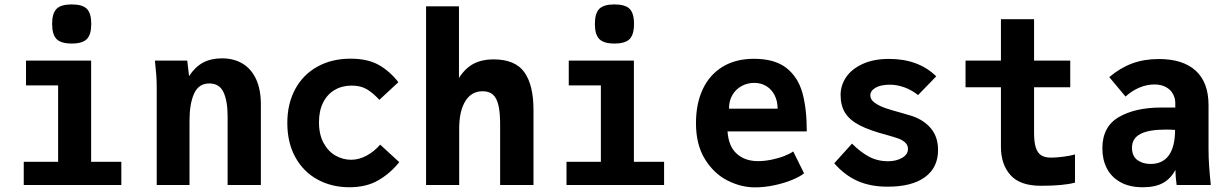

<svg xmlns="http://www.w3.org/2000/svg" viewBox="-20 -818 5440 849"><path d="M95 -550H383V-102.5H516.5V0H85V-102.5H237V-440.5H95ZM210.5 -712Q210.5 -759.5 230.2 -779Q250 -798.5 297 -798.5Q344.5 -798.5 364 -779Q383.5 -759.5 383.5 -712Q383.5 -665 364 -645.2Q344.5 -625.5 297 -625.5Q250 -625.5 230.2 -645.2Q210.5 -665 210.5 -712Z M665 -550H808L816 -481.5Q843 -522.5 878 -541.2Q913 -560 961.5 -560Q1015 -560 1053.8 -536Q1092.5 -512 1113 -466.5Q1133.5 -421 1133.5 -357.5V0H986.5V-303.5Q986.5 -370.5 968.5 -409.8Q950.5 -449 905.5 -449Q858.5 -449 838.2 -404Q818 -359 818 -285V0H673V-430.5Q673 -461 671 -486.8Q669 -512.5 665 -550Z M1250.5 -274.5Q1250.5 -359 1285 -423.2Q1319.5 -487.5 1383 -523Q1446.5 -558.5 1530 -558.5Q1606.5 -558.5 1655.5 -530.5Q1704.5 -502.5 1741.5 -454.5L1657.5 -376.5Q1628 -408.5 1601 -424Q1574 -439.5 1535 -439.5Q1492.5 -439.5 1459.8 -420.2Q1427 -401 1408.8 -364.5Q1390.5 -328 1390.5 -277.5Q1390.5 -223 1411 -185.5Q1431.5 -148 1464 -129.8Q1496.5 -111.5 1532.5 -111.5Q1567.5 -111.5 1601.8 -130.2Q1636 -149 1661 -178.5L1745.5 -101Q1706 -51.5 1653 -20.8Q1600 10 1525 10Q1447 10 1384.8 -23.8Q1322.5 -57.5 1286.5 -121.8Q1250.5 -186 1250.5 -274.5Z M1864 -790H2009.5V-473.5Q2038 -517.5 2075 -536.5Q2112 -555.5 2161.5 -555.5Q2258 -555.5 2298.5 -498.8Q2339 -442 2339 -332.5V0H2191.5V-267Q2191.5 -321.5 2183.8 -353.5Q2176 -385.5 2159.2 -400Q2142.5 -414.5 2114 -414.5Q2064.5 -414.5 2037.5 -370.5Q2010.5 -326.5 2010.5 -250V0H1864Z M2495 -550H2783V-102.5H2916.5V0H2485V-102.5H2637V-440.5H2495ZM2610.5 -712Q2610.5 -759.5 2630.2 -779Q2650 -798.5 2697 -798.5Q2744.5 -798.5 2764 -779Q2783.5 -759.5 2783.5 -712Q2783.5 -665 2764 -645.2Q2744.5 -625.5 2697 -625.5Q2650 -625.5 2630.2 -645.2Q2610.5 -665 2610.5 -712Z M3057.5 -273.5Q3057.5 -359.5 3087.5 -423.5Q3117.5 -487.5 3175.2 -522.8Q3233 -558 3314 -558Q3405.5 -558 3457 -517.8Q3508.5 -477.5 3528 -407.8Q3547.5 -338 3547.5 -237H3197Q3201.5 -171 3237.8 -138.2Q3274 -105.5 3332 -105.5Q3360.5 -105.5 3392.2 -112Q3424 -118.5 3449.5 -128.8Q3475 -139 3487.5 -148.5L3535.5 -51.5Q3516 -36 3480.8 -21.8Q3445.5 -7.5 3402.5 1.5Q3359.5 10.5 3318.5 10.5Q3256.5 10.5 3196.5 -20Q3136.5 -50.5 3097 -114.5Q3057.5 -178.5 3057.5 -273.5ZM3315.5 -451.5Q3285 -451.5 3259.2 -437.5Q3233.5 -423.5 3218.5 -397.8Q3203.5 -372 3203.5 -337.5H3418.5Q3418.5 -370.5 3405.5 -396.5Q3392.5 -422.5 3369 -437Q3345.5 -451.5 3315.5 -451.5Z M3669 -96 3747.5 -183Q3783 -147 3821.2 -126Q3859.5 -105 3907 -105Q3943 -105 3969 -120Q3995 -135 3995 -159.5Q3995 -176.5 3982.2 -188Q3969.5 -199.5 3951.8 -205.8Q3934 -212 3902 -221Q3825.5 -241 3781.2 -264Q3737 -287 3717 -319Q3697 -351 3697 -398Q3697 -440.5 3721.5 -476.8Q3746 -513 3794.5 -535.2Q3843 -557.5 3911.5 -557.5Q4041 -557.5 4120 -480.5L4039.5 -397.5Q4012.5 -419.5 3979.8 -431.5Q3947 -443.5 3915 -443.5Q3875 -443.5 3851.8 -430.2Q3828.5 -417 3828.5 -396Q3828.5 -377.5 3848 -363.5Q3867.5 -349.5 3895.2 -340Q3923 -330.5 3965.5 -319Q4001 -309 4013 -305Q4066 -287 4097 -249.5Q4128 -212 4128 -154.5Q4128 -77.5 4070.5 -35Q4013 7.5 3905 7.5Q3829 7.5 3772 -17.8Q3715 -43 3669 -96Z M4406 -168.5V-432H4249.5V-550H4406V-733H4552.5V-550H4712.5V-432H4552.5V-231Q4552.5 -189.5 4560.2 -165.5Q4568 -141.5 4584.2 -131.2Q4600.5 -121 4627 -121Q4650.5 -121 4680.2 -124.8Q4710 -128.5 4733.5 -135V-10.5Q4683 3.5 4582.5 3.5Q4490 3.5 4448 -44Q4406 -91.5 4406 -168.5Z M4854.5 -161.5Q4854.5 -258 4927.2 -300.2Q5000 -342.5 5114.5 -342.5H5177V-362Q5177 -383 5167 -402Q5157 -421 5136 -432.8Q5115 -444.5 5084 -444.5Q5051.5 -444.5 5018.5 -430.8Q4985.5 -417 4957 -391L4885 -477Q4933.5 -518 4986.5 -537.5Q5039.5 -557 5104.5 -557Q5211 -557 5267.5 -505.2Q5324 -453.5 5324 -353V-159.5Q5324 -121.5 5326.5 -85Q5329 -48.5 5334 0H5183Q5178 -32.5 5177.5 -67Q5157.5 -28.5 5123 -9.2Q5088.5 10 5033.5 10Q4974 10 4933.8 -12.8Q4893.5 -35.5 4874 -74.2Q4854.5 -113 4854.5 -161.5ZM5176 -243.5Q5157.5 -245 5134 -245Q5059.5 -245 5022.5 -225.5Q4985.5 -206 4985.5 -165Q4985.5 -128 5009 -110.5Q5032.5 -93 5068 -93Q5121 -93 5148.5 -131.2Q5176 -169.5 5176 -243.5Z"/></svg>

Font: JuliaMono ExtraBold
Style: Regular
Weight: 800
Monospace: yes
Designer: cormullion
Foundry: corm
Version: Version 0.055; ttfautohint (v1.8.4)